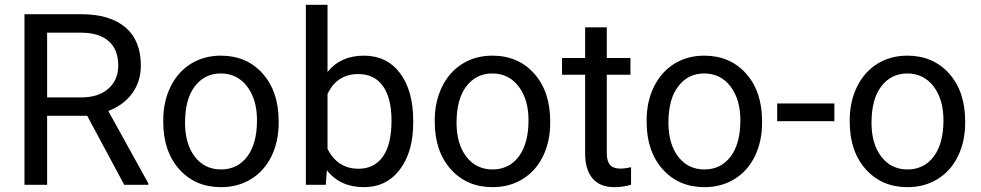

<svg xmlns="http://www.w3.org/2000/svg" viewBox="-20 -770 4086 800"><path d="M343.3 -287.6H176.3V0H82V-710.9H317.4Q437.5 -710.9 502.2 -656.2Q566.9 -601.6 566.9 -497.1Q566.9 -430.7 531 -381.3Q495.1 -332 431.2 -307.6L598.1 -5.9V0H497.6ZM176.3 -364.3H320.3Q390.1 -364.3 431.4 -400.4Q472.7 -436.5 472.7 -497.1Q472.7 -563 433.3 -598.1Q394 -633.3 319.8 -633.8H176.3Z M660.2 -269Q660.2 -346.7 690.7 -408.7Q721.2 -470.7 775.6 -504.4Q830.1 -538.1 899.9 -538.1Q1007.8 -538.1 1074.5 -463.4Q1141.1 -388.7 1141.1 -264.6V-258.3Q1141.1 -181.2 1111.6 -119.9Q1082 -58.6 1027.1 -24.4Q972.2 9.8 900.9 9.8Q793.5 9.8 726.8 -64.9Q660.2 -139.6 660.2 -262.7ZM751 -258.3Q751 -170.4 791.7 -117.2Q832.5 -64 900.9 -64Q969.7 -64 1010.3 -117.9Q1050.8 -171.9 1050.8 -269Q1050.8 -356 1009.5 -409.9Q968.3 -463.9 899.9 -463.9Q833 -463.9 792 -410.6Q751 -357.4 751 -258.3Z M1701.7 -258.3Q1701.7 -137.2 1646 -63.7Q1590.3 9.8 1496.6 9.8Q1396.5 9.8 1341.8 -61L1337.4 0H1254.4V-750H1344.7V-470.2Q1399.4 -538.1 1495.6 -538.1Q1591.8 -538.1 1646.7 -465.3Q1701.7 -392.6 1701.7 -266.1ZM1611.3 -268.6Q1611.3 -360.8 1575.7 -411.1Q1540 -461.4 1473.1 -461.4Q1383.8 -461.4 1344.7 -378.4V-149.9Q1386.2 -66.9 1474.1 -66.9Q1539.1 -66.9 1575.2 -117.2Q1611.3 -167.5 1611.3 -268.6Z M1791.5 -269Q1791.5 -346.7 1822 -408.7Q1852.5 -470.7 1907 -504.4Q1961.4 -538.1 2031.2 -538.1Q2139.2 -538.1 2205.8 -463.4Q2272.5 -388.7 2272.5 -264.6V-258.3Q2272.5 -181.2 2242.9 -119.9Q2213.4 -58.6 2158.4 -24.4Q2103.5 9.8 2032.2 9.8Q1924.8 9.8 1858.2 -64.9Q1791.5 -139.6 1791.5 -262.7ZM1882.3 -258.3Q1882.3 -170.4 1923.1 -117.2Q1963.9 -64 2032.2 -64Q2101.1 -64 2141.6 -117.9Q2182.1 -171.9 2182.1 -269Q2182.1 -356 2140.9 -409.9Q2099.6 -463.9 2031.2 -463.9Q1964.4 -463.9 1923.3 -410.6Q1882.3 -357.4 1882.3 -258.3Z M2508.3 -656.2V-528.3H2606.9V-458.5H2508.3V-130.9Q2508.3 -99.1 2521.5 -83.3Q2534.7 -67.4 2566.4 -67.4Q2582 -67.4 2609.4 -73.2V0Q2573.7 9.8 2540 9.8Q2479.5 9.8 2448.7 -26.9Q2418 -63.5 2418 -130.9V-458.5H2321.8V-528.3H2418V-656.2Z M2674.3 -269Q2674.3 -346.7 2704.8 -408.7Q2735.4 -470.7 2789.8 -504.4Q2844.2 -538.1 2914.1 -538.1Q3022 -538.1 3088.6 -463.4Q3155.3 -388.7 3155.3 -264.6V-258.3Q3155.3 -181.2 3125.7 -119.9Q3096.2 -58.6 3041.3 -24.4Q2986.3 9.8 2915 9.8Q2807.6 9.8 2741 -64.9Q2674.3 -139.6 2674.3 -262.7ZM2765.1 -258.3Q2765.1 -170.4 2805.9 -117.2Q2846.7 -64 2915 -64Q2983.9 -64 3024.4 -117.9Q3064.9 -171.9 3064.9 -269Q3064.9 -356 3023.7 -409.9Q2982.4 -463.9 2914.1 -463.9Q2847.2 -463.9 2806.2 -410.6Q2765.1 -357.4 2765.1 -258.3Z M3456.5 -265.1H3218.3V-338.9H3456.5Z M3520.5 -269Q3520.5 -346.7 3551 -408.7Q3581.5 -470.7 3636 -504.4Q3690.4 -538.1 3760.3 -538.1Q3868.2 -538.1 3934.8 -463.4Q4001.5 -388.7 4001.5 -264.6V-258.3Q4001.5 -181.2 3971.9 -119.9Q3942.4 -58.6 3887.5 -24.4Q3832.5 9.8 3761.2 9.8Q3653.8 9.8 3587.2 -64.9Q3520.5 -139.6 3520.5 -262.7ZM3611.3 -258.3Q3611.3 -170.4 3652.1 -117.2Q3692.9 -64 3761.2 -64Q3830.1 -64 3870.6 -117.9Q3911.1 -171.9 3911.1 -269Q3911.1 -356 3869.9 -409.9Q3828.6 -463.9 3760.3 -463.9Q3693.4 -463.9 3652.3 -410.6Q3611.3 -357.4 3611.3 -258.3Z"/></svg>

Font: Roboto-o
Style: o-Regular
Weight: 400
Designer: Google
Version: Version 2.134; 2016; ttfautohint (v1.6)